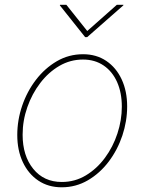

<svg xmlns="http://www.w3.org/2000/svg" viewBox="-20 -777 609 808"><path d="M239.7 11.2Q183.1 11.2 141.1 -17.1Q99.1 -45.4 75.9 -95Q52.7 -144.5 52.7 -209Q52.7 -271.5 73.2 -331.8Q93.8 -392.1 131.1 -440.9Q168.5 -489.7 219 -519.3Q269.5 -548.8 329.6 -548.8Q385.7 -548.8 427.5 -520.5Q469.2 -492.2 492.2 -442.6Q515.1 -393.1 515.1 -329.1Q515.1 -267.1 494.9 -206.5Q474.6 -146 437.5 -96.9Q400.4 -47.9 349.9 -18.3Q299.3 11.2 239.7 11.2ZM240.2 -11.2Q295.4 -11.2 341.6 -39.1Q387.7 -66.9 421.6 -112.8Q455.6 -158.7 474.1 -215.1Q492.7 -271.5 492.7 -328.1Q492.7 -386.7 472.9 -431.4Q453.1 -476.1 416.3 -501.2Q379.4 -526.4 329.1 -526.4Q275.9 -526.4 230 -499.8Q184.1 -473.1 149.4 -427.7Q114.7 -382.3 95 -325.9Q75.2 -269.5 75.2 -210Q75.2 -121.6 119.9 -66.4Q164.6 -11.2 240.2 -11.2ZM259.3 -756.8 347.2 -646.5 471.7 -756.8H499.5L499 -754.4L346.7 -620.6H338.4L231.9 -754.4L232.4 -756.8Z"/></svg>

Font: Inter 17pt Thin
Style: Italic
Weight: 250
Italic angle: -9.3988°
Version: Version 4.001;git-66647c0bb